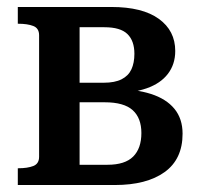

<svg xmlns="http://www.w3.org/2000/svg" viewBox="-20 -530 580 550"><path d="M31 -510H299Q388 -510 435 -476Q482 -442 482 -384Q482 -346 461 -318.5Q440 -291 400 -277Q360 -263 303 -263L335 -286V-252L307 -275Q368 -275 412 -261Q456 -247 479.5 -218.5Q503 -190 503 -147Q503 -74 451.5 -37Q400 0 309 0H31V-48H32Q59 -48 75.5 -54.5Q92 -61 92 -81V-429Q92 -449 75.5 -455.5Q59 -462 32 -462H31ZM208 -58H288Q338 -58 361.5 -81.5Q385 -105 385 -149Q385 -192 360 -214.5Q335 -237 280 -237H178V-293H277Q309 -293 328.5 -303Q348 -313 356.5 -331.5Q365 -350 365 -376Q365 -413 345 -432.5Q325 -452 279 -452H208Z"/></svg>

Font: Roboto Serif 28pt Condensed Medium
Style: Regular
Weight: 500
Width: 3
Designer: Greg Gazdowicz
Foundry: Commercial Type
Version: Version 1.008